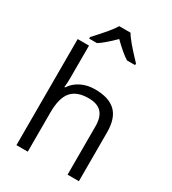

<svg xmlns="http://www.w3.org/2000/svg" viewBox="-226 -1075 1065 1191"><g transform="rotate(30 307.0 -479.0)"><path d="M452.1 0V-346.2Q452.1 -411.6 422.4 -443.8Q392.6 -476.1 329.1 -476.1Q245.1 -476.1 206.1 -430.2Q167 -384.3 167 -279.8V0H85.9V-759.8H167V-529.8Q167 -488.3 163.1 -460.9H168Q192.4 -499 236.3 -521.5Q280.3 -543.9 336.9 -543.9Q435.5 -543.9 484.4 -497.1Q533.2 -450.2 533.2 -349.1V0ZM475.1 -797.9H417Q374 -824.7 309.1 -888.7Q242.7 -823.2 202.1 -797.9H146V-809.1Q245.1 -915 269 -958H350.1Q372.1 -916.5 475.1 -809.1Z"/></g></svg>

Font: OpenSans
Style: Regular
Weight: 400
Foundry: Ascender Corporation
Version: Version 1.10